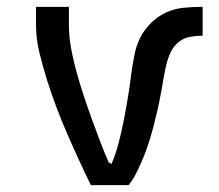

<svg xmlns="http://www.w3.org/2000/svg" viewBox="-20 -540 640 560"><path d="M245 0Q227 -37 209.5 -75Q192 -113 175.5 -151Q159 -189 144.5 -227.5Q130 -266 117.5 -305.5Q105 -345 95 -386Q85 -427 85 -468V-520H181V-468Q181 -433 187.5 -398Q194 -363 203.5 -329Q213 -295 224 -261.5Q235 -228 247 -195Q259 -162 271.5 -129Q284 -96 298 -64L300 -66L305 -61Q318 -92 326.5 -125Q335 -158 341.5 -191.5Q348 -225 353.5 -258.5Q359 -292 363 -326Q367 -353 372 -379.5Q377 -406 389 -430Q401 -454 421 -473.5Q441 -493 465.5 -504Q490 -515 517 -517.5Q544 -520 571 -520V-436Q553 -436 534 -432.5Q515 -429 500.5 -417Q486 -405 478 -388Q470 -371 465.5 -353Q461 -335 458 -316.5Q455 -298 451.5 -279.5Q448 -261 444.5 -243Q441 -225 436.5 -207Q432 -189 427.5 -171Q423 -153 417.5 -135Q412 -117 405.5 -99.5Q399 -82 391.5 -65Q384 -48 375.5 -31.5Q367 -15 355 0Z"/></svg>

Font: Zed Mono Medium Extended
Style: Regular
Weight: 500
Width: 7
Monospace: yes
Designer: Belleve Invis
Foundry: Belleve Invis
Version: Version 1.0.0; ttfautohint (v1.8.4)